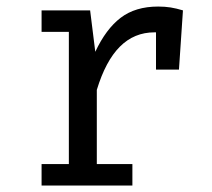

<svg xmlns="http://www.w3.org/2000/svg" viewBox="-20 -572 655 592"><path d="M544.1 -540 531.8 -357.4H461V-472.3H456.4Q393.8 -472.3 349.7 -428.2Q305.6 -384.1 278.5 -294.9V-66.2H388.2V0H108.2V-66.2H192.3V-473.8H108.2V-540H257.9L273.8 -412.3Q306.7 -482.6 352.1 -517.2Q397.4 -551.8 467.7 -551.8Q488.7 -551.8 506.2 -549Q523.6 -546.2 544.1 -540Z"/></svg>

Font: Fira Code Fixed
Style: Regular
Weight: 400
Monospace: yes
Designer: Carrois Corporate, Edenspiekermann AG, Nikita Prokopov
Foundry: Carrois Corporate, Edenspiekermann AG, Nikita Prokopov
Version: Version 5.002